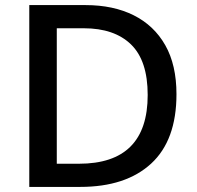

<svg xmlns="http://www.w3.org/2000/svg" viewBox="-20 -734 773 754"><path d="M673 -364Q673 -183 573.5 -91.5Q474 0 295 0H95V-714H316Q425 -714 505 -674Q585 -634 629 -556.5Q673 -479 673 -364ZM560 -361Q560 -496 494.5 -559.5Q429 -623 309 -623H203V-91H290Q560 -91 560 -361Z"/></svg>

Font: Noto Sans Vithkuqi Medium
Style: Regular
Weight: 500
Version: Version 1.001